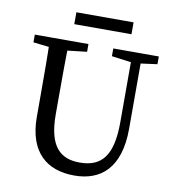

<svg xmlns="http://www.w3.org/2000/svg" viewBox="-90 -901 907 996"><g transform="rotate(10 363.5 -403.0)"><path d="M367.5 15.2C504.2 15.2 606 -63.5 606 -273.6V-669.3H555.1V-298.1C555.1 -120.7 497.4 -56 383.8 -56C282.2 -56 218.2 -110 218.2 -281V-359.8C218.2 -464.6 218.2 -568.4 221.2 -669.3H120.8C123.8 -566.4 123.8 -462.6 123.8 -359.8V-251.8C123.8 -65.3 222.3 15.2 367.5 15.2ZM39.4 -628.5 170.5 -613.5H190.9L322 -628.5V-669.3H39.4V-628.5ZM452.8 -628.5 562.6 -613.8H583.2L692.7 -628.5V-669.3H452.8V-628.5ZM231.7 -758.2H533V-820.8H231.7V-758.2Z"/></g></svg>

Font: Source Serif Variable
Style: Regular
Weight: 389
Designer: Frank Grießhammer
Foundry: Adobe Systems Incorporated
Version: Version 3.001;hotconv 1.0.111;makeotfexe 2.5.65597